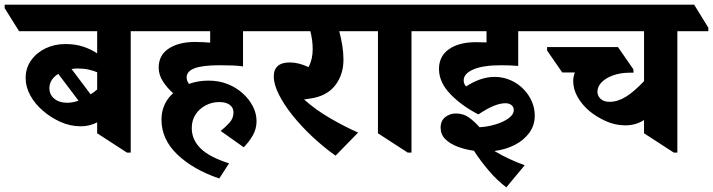

<svg xmlns="http://www.w3.org/2000/svg" viewBox="-88 -646 3060 824"><path d="M259 -104Q213 -104 171 -123Q129 -142 96 -171Q62 -200 42 -236.5Q22 -273 22 -311Q22 -354 45.5 -387Q69 -420 107.5 -438.5Q146 -457 193 -457Q236 -457 270 -445.5Q304 -434 329 -417V-512H-6L-68 -611V-626H544L605 -527V-512H473V9H457L329 -74V-121Q314 -113 296.5 -108.5Q279 -104 259 -104ZM246 -352Q232 -352 219 -350L301 -241Q315 -250 329 -262V-336Q312 -343 292 -347.5Q272 -352 246 -352ZM124 -267Q124 -240 145 -222.5Q166 -205 200 -205Q225 -205 249 -214L162 -329Q124 -305 124 -267Z M853 120Q741 82 673 17Q605 -48 605 -133Q605 -167 618 -196Q631 -225 655 -246Q629 -269 611 -297Q593 -325 593 -356Q593 -409 636 -437.5Q679 -466 750 -466Q768 -466 783.5 -465Q799 -464 814 -463V-512H532L470 -611V-626H1049L1110 -527V-512H955V-361Q936 -364 910.5 -365Q885 -366 856 -366Q781 -366 747 -353Q713 -340 713 -314Q713 -299 723 -286Q762 -300 807 -300Q852 -300 889.5 -285Q927 -270 954 -245Q981 -221 997 -190Q1013 -159 1013 -126Q1013 -93 997 -65Q981 -37 958 -14L859 -84Q879 -100 896.5 -119Q914 -138 914 -163Q914 -184 898 -196Q882 -208 853 -208Q822 -208 795 -194Q768 -180 751.5 -155Q735 -130 735 -96Q735 -47 772.5 -9.5Q810 28 895 55Z M1352 22Q1300 -15 1252 -60Q1204 -105 1167 -151.5Q1130 -198 1108.5 -241Q1087 -284 1087 -318Q1087 -378 1156 -378Q1194 -378 1236 -358Q1254 -391 1254 -435Q1254 -472 1244 -512H1036L974 -611V-626H1476L1537 -527V-512H1368Q1376 -482 1381 -451Q1386 -420 1386 -390Q1386 -325 1350 -279Q1314 -233 1243 -223Q1236 -222 1229.5 -221Q1223 -220 1217 -219Q1265 -176 1326.5 -140Q1388 -104 1449 -77Z M1662 9 1534 -74V-512H1463L1401 -611V-626H1749L1810 -527V-512H1678V9Z M2085 158Q2045 128 2009 85.5Q1973 43 1946 1Q1909 -4 1876 -16.5Q1843 -29 1823 -49Q1803 -69 1803 -98Q1803 -128 1823 -143.5Q1843 -159 1868 -159Q1901 -159 1925 -141.5Q1949 -124 1970 -100Q2006 -102 2040 -112.5Q2074 -123 2095.5 -139Q2117 -155 2117 -173Q2117 -187 2107 -195Q2097 -203 2081 -203Q2036 -203 1965 -155Q1893 -192 1844.5 -242.5Q1796 -293 1796 -350Q1796 -405 1839 -435Q1882 -465 1954 -465Q1980 -465 2000 -464V-512H1737L1675 -611V-626H2248L2309 -527V-512H2136V-363Q2104 -366 2063 -366Q1985 -366 1943.5 -348Q1902 -330 1902 -301Q1902 -286 1912 -275Q1943 -295 1973.5 -305.5Q2004 -316 2035 -316Q2071 -316 2104 -301.5Q2137 -287 2163 -259Q2184 -236 2195.5 -208Q2207 -180 2207 -150Q2207 -108 2183.5 -76Q2160 -44 2121 -24Q2082 -4 2034 2Q2063 20 2099 36.5Q2135 53 2164 63Z M2596 -108Q2553 -108 2513.5 -125.5Q2474 -143 2442 -169Q2410 -196 2391 -229.5Q2372 -263 2372 -298Q2372 -316 2379 -335H2325L2260 -429V-444H2564L2630 -349L2631 -334H2614Q2576 -334 2544.5 -323Q2513 -312 2494.5 -293.5Q2476 -275 2476 -252Q2476 -235 2489.5 -222Q2503 -209 2528 -209Q2563 -209 2598.5 -231Q2634 -253 2676 -298V-512H2236L2174 -611V-626H2891L2952 -527V-512H2819V9H2804L2676 -74V-131Q2641 -108 2596 -108Z"/></svg>

Font: Noto Serif Devanagari ExtraBold
Style: Regular
Weight: 800
Designer: Universal Thirst, Indian Type Foundry and the Monotype Design Team
Foundry: Monotype Imaging Inc.
Version: Version 2.004; ttfautohint (v1.8.4.7-5d5b)